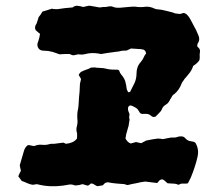

<svg xmlns="http://www.w3.org/2000/svg" viewBox="-20 -624 752 661"><path d="M668 -442Q667 -436 667.5 -430.5Q668 -425 667 -419Q666 -415 662.5 -411.5Q659 -408 657 -406Q653 -402 645 -397Q641 -384 633 -373.5Q625 -363 615 -352Q613 -348 610 -344.5Q607 -341 605 -336Q597 -314 580 -300Q577 -299 573 -294Q571 -289 566 -282Q565 -279 563.5 -277Q562 -275 561 -273Q557 -267 550 -263Q543 -259 539 -252Q537 -245 532.5 -240Q528 -235 523 -230L516 -223Q515 -222 513 -222Q511 -222 509 -221Q503 -222 498.5 -226.5Q494 -231 485 -232H475Q463 -230 459 -240Q455 -248 449 -252Q443 -256 436 -259Q435 -260 433 -260Q431 -260 429 -261Q423 -260 421.5 -255Q420 -250 421 -245Q422 -240 424.5 -235Q427 -230 425 -225Q424 -220 425.5 -215.5Q427 -211 425 -206Q424 -201 423.5 -195.5Q423 -190 421 -185Q419 -179 417.5 -172.5Q416 -166 414 -160Q413 -156 413 -153Q413 -150 412 -147Q419 -134 430 -130Q435 -131 439.5 -132.5Q444 -134 448 -135Q456 -133 466 -131L483 -140Q493 -142 503 -144Q513 -146 523 -147Q527 -147 531.5 -146.5Q536 -146 541 -145Q547 -146 553 -147.5Q559 -149 566 -150Q573 -151 579 -150.5Q585 -150 592 -153Q598 -155 605.5 -154.5Q613 -154 618 -148Q624 -141 631.5 -139Q639 -137 647 -136Q649 -135 650.5 -134Q652 -133 653 -132Q666 -110 660 -84Q656 -66 650 -48Q644 -30 637 -13Q635 -8 632 -3Q629 2 627 7Q619 9 612 8Q605 7 599 10Q595 14 589 10Q582 8 574 8Q566 8 557 7Q553 3 549.5 0.5Q546 -2 543 -5Q536 -9 528 -2Q527 0 524 3Q523 4 522.5 4.5Q522 5 521 6Q511 5 500 3.5Q489 2 480 1Q471 2 463.5 3.5Q456 5 448 7Q441 8 434.5 9.5Q428 11 420 13Q415 13 409 10Q396 9 383.5 8Q371 7 359 5Q344 0 334 14Q330 15 325 15.5Q320 16 315 17Q310 15 305.5 12Q301 9 298 8Q292 7 289.5 10.5Q287 14 282 15Q278 14 274 13Q270 12 265 10Q263 10 260 11Q257 12 253 13Q249 13 244.5 14Q240 15 237 14Q227 10 217.5 11.5Q208 13 197 15Q175 18 152.5 17Q130 16 107 10L94 12H91Q81 10 72.5 6Q64 2 55 -1Q52 -5 49 -9Q46 -13 43 -17Q45 -22 47 -26.5Q49 -31 52 -36Q51 -40 50 -45Q49 -50 48 -55L62 -103Q65 -115 74 -123Q77 -125 80.5 -124.5Q84 -124 87 -123Q91 -122 94.5 -121.5Q98 -121 100 -122Q112 -127 125 -125.5Q138 -124 151 -128Q154 -129 158.5 -129Q163 -129 167 -129Q175 -130 182.5 -131Q190 -132 198 -133L207 -129Q218 -130 228 -134Q238 -138 245 -147Q245 -153 245.5 -159Q246 -165 244 -170Q242 -180 244.5 -188.5Q247 -197 247 -207Q246 -215 246 -224Q246 -233 247 -240Q250 -252 250.5 -263.5Q251 -275 252 -288Q253 -299 254 -309.5Q255 -320 255 -331Q255 -336 256.5 -341Q258 -346 259 -352Q257 -356 255 -359Q253 -362 251 -366Q255 -375 262 -378Q270 -382 278 -384.5Q286 -387 293 -391Q296 -392 298.5 -391.5Q301 -391 304 -392Q308 -392 311 -391Q319 -390 327 -390Q335 -390 343 -388Q354 -385 364.5 -384.5Q375 -384 386 -384Q391 -382 391 -379Q393 -372 398 -366.5Q403 -361 407 -354Q412 -345 413 -336Q415 -329 415.5 -322Q416 -315 420 -309Q422 -305 425 -307Q427 -307 427.5 -307.5Q428 -308 428 -308Q436 -323 443 -338Q450 -353 450 -371Q450 -395 465 -411Q471 -418 474.5 -426Q478 -434 483 -440Q482 -446 479.5 -449Q477 -452 474 -453Q472 -454 469.5 -454Q467 -454 465 -455Q456 -455 447.5 -456Q439 -457 431 -457Q421 -452 416 -450Q409 -450 403 -449.5Q397 -449 390 -447Q384 -446 378 -445.5Q372 -445 367 -444Q358 -443 349 -441.5Q340 -440 328 -438Q319 -440 307.5 -441Q296 -442 283 -440Q279 -439 276.5 -438.5Q274 -438 270 -437Q264 -436 261.5 -436Q259 -436 250 -437Q246 -436 242 -435.5Q238 -435 236 -434Q230 -433 226.5 -435Q223 -437 220 -438Q211 -438 202.5 -438Q194 -438 185 -437Q178 -439 169.5 -442.5Q161 -446 153 -447Q146 -449 138.5 -449Q131 -449 124 -450Q122 -451 120.5 -451.5Q119 -452 117 -453Q107 -461 109 -474Q111 -480 113 -486Q115 -492 116 -497Q116 -501 118 -507Q114 -511 110.5 -513.5Q107 -516 103 -520Q97 -531 106 -543Q108 -548 109.5 -553.5Q111 -559 113 -565Q121 -574 126 -584Q134 -586 141 -588.5Q148 -591 155 -593Q157 -593 159 -594Q161 -595 162 -593Q167 -593 172 -592.5Q177 -592 182 -593Q193 -595 203.5 -596Q214 -597 225 -598H229Q238 -605 247.5 -604Q257 -603 266 -600Q271 -601 275.5 -602Q280 -603 284 -604H291Q296 -603 302 -602Q308 -601 314 -600Q324 -597 334 -600Q343 -599 353 -601.5Q363 -604 373 -599Q384 -596 400 -598Q408 -599 416.5 -599.5Q425 -600 434 -601Q439 -601 444 -601Q449 -601 453 -600Q464 -599 474 -600Q491 -603 506 -597Q516 -592 522 -592Q536 -591 549 -587.5Q562 -584 575 -581Q580 -578 586 -577.5Q592 -577 598 -576Q603 -576 608.5 -578.5Q614 -581 622 -575Q630 -568 637 -554.5Q644 -541 651 -528Q655 -522 657.5 -515Q660 -508 664 -500Q669 -486 661 -475Q659 -471 659 -466Q659 -464 661 -462Q671 -455 668 -442Z"/></svg>

Font: Darumadrop One
Style: Regular
Weight: 400
Version: Version 1.000